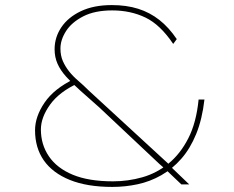

<svg xmlns="http://www.w3.org/2000/svg" viewBox="-20 -726 922 756"><path d="M694 0 631 -60 607 -81 371 -303Q329 -340 296.5 -369Q264 -398 241 -423.5Q218 -449 206.5 -475Q195 -501 195 -532Q195 -579 221.5 -618.5Q248 -658 298.5 -682Q349 -706 420 -706Q478 -706 524 -691.5Q570 -677 607.5 -647.5Q645 -618 676 -572L662 -553Q611 -629 552.5 -657Q494 -685 422 -685Q353 -685 307.5 -661.5Q262 -638 240 -603.5Q218 -569 218 -535Q218 -507 227.5 -485.5Q237 -464 252 -445Q267 -426 287.5 -408.5Q308 -391 329 -370L641 -83L654 -68L725 0ZM422 10Q323 10 255 -17.5Q187 -45 152.5 -94.5Q118 -144 118 -213Q118 -267 155.5 -322Q193 -377 272 -415L289 -399Q214 -365 177.5 -314.5Q141 -264 141 -216Q141 -157 172.5 -110.5Q204 -64 266.5 -38Q329 -12 425 -12Q484 -12 540.5 -28Q597 -44 643.5 -82Q690 -120 721.5 -181.5Q753 -243 762 -334H785Q776 -256 752.5 -198.5Q729 -141 694 -101Q659 -61 615 -36Q571 -11 522 -0.5Q473 10 422 10Z"/></svg>

Font: Lexend Tera Thin
Style: Regular
Weight: 250
Version: Version 1.007